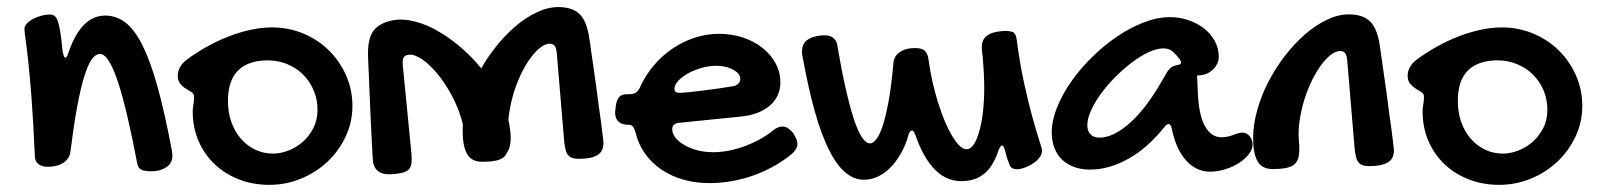

<svg xmlns="http://www.w3.org/2000/svg" viewBox="-20 -475 4493 540"><path d="M48.8 -394Q48.8 -401.4 55.2 -408.4Q61.5 -415.5 71.8 -421.1Q82 -426.8 95 -430.4Q107.9 -434.1 121.1 -434.1Q128.4 -434.1 133.5 -430.2Q138.7 -426.3 142.6 -415.3Q146.5 -404.3 149.7 -384.5Q152.8 -364.7 155.8 -333Q157.7 -323.2 159.4 -318.1Q161.1 -313 164.1 -313Q168.5 -313 172.9 -328.1Q208.5 -431.2 275.9 -431.2Q307.1 -431.2 332.8 -411.6Q358.4 -392.1 380.6 -347.9Q402.8 -303.7 422.9 -231.7Q442.9 -159.7 462.9 -54.2Q463.9 -48.8 464.4 -44.4Q464.8 -40 464.8 -36.1Q464.8 -24.9 459.7 -16.8Q454.6 -8.8 446.3 -3.7Q438 1.5 427.7 4.2Q417.5 6.8 407.2 6.8Q386.7 6.8 377.7 2.4Q368.7 -2 366.2 -14.2Q352.1 -88.4 338.6 -146Q325.2 -203.6 312.3 -242.9Q299.3 -282.2 286.6 -302.7Q273.9 -323.2 261.2 -323.2Q248.5 -323.2 237.5 -307.4Q226.6 -291.5 216.3 -257.8Q206.1 -224.1 196.5 -172.4Q187 -120.6 178.2 -48.8Q175.8 -29.3 158.7 -17.6Q141.6 -5.9 115.2 -5.9Q97.7 -5.9 88.4 -13.2Q79.1 -20.5 78.1 -33.2Q73.7 -134.8 68.6 -200.4Q63.5 -266.1 59.1 -305.9Q54.7 -345.7 51.8 -365.2Q48.8 -384.8 48.8 -394Z M522 -162.1Q522 -170.4 523.9 -180.7Q525.9 -190.9 525.9 -203.1Q525.9 -211.4 518.8 -215.8Q511.7 -220.2 502.9 -225.6Q494.1 -231 487.1 -239.3Q480 -247.6 480 -263.2Q480 -274.4 486.1 -285.6Q492.2 -296.9 503.9 -306.2Q532.7 -327.6 563.7 -344.7Q594.7 -361.8 625.7 -373.5Q656.7 -385.3 687 -391.6Q717.3 -397.9 745.1 -397.9Q792 -397.9 833.3 -380.6Q874.5 -363.3 905 -333.3Q935.5 -303.2 953.4 -262.9Q971.2 -222.7 971.2 -176.8Q971.2 -131.8 952.4 -91.6Q933.6 -51.3 901.9 -21Q870.1 9.3 827.4 27.1Q784.7 44.9 737.3 44.9Q690.9 44.9 651.4 29.3Q611.8 13.7 583 -13.9Q554.2 -41.5 538.1 -79.3Q522 -117.2 522 -162.1ZM748 -43Q768.6 -43 790.5 -51.3Q812.5 -59.6 830.8 -75.4Q849.1 -91.3 861.1 -114.3Q873 -137.2 873 -166Q873 -195.3 862.3 -220.7Q851.6 -246.1 832.8 -264.9Q814 -283.7 788.3 -294.4Q762.7 -305.2 732.9 -305.2Q678.7 -305.2 649.9 -277.1Q621.1 -249 621.1 -190.9Q621.1 -159.2 630.6 -132.1Q640.1 -105 657.2 -85.2Q674.3 -65.4 697.5 -54.2Q720.7 -43 748 -43Z M1670.9 -127.9Q1668 -150.9 1664.1 -176.3L1657.2 -229Q1653.3 -255.4 1647.9 -294.9Q1646 -308.1 1642.6 -331.1L1640.1 -350.1L1637.2 -369.1Q1630.4 -415 1610.4 -435.1Q1589.8 -455.1 1550.3 -455.1Q1520.5 -455.1 1488.8 -439.9Q1457 -424.8 1427.2 -398.9Q1397.5 -373 1371.1 -338.9Q1350.1 -312 1333.5 -282.7Q1310.1 -311.5 1282.7 -335.9Q1250.5 -364.7 1216.3 -384.8Q1182.6 -405.3 1148.4 -414.1Q1114.7 -423.3 1085.4 -418Q1046.4 -410.6 1029.8 -387.7Q1013.7 -364.3 1015.1 -317.9Q1016.1 -302.2 1016.6 -279.3L1017.6 -260.7L1018.1 -242.7Q1020 -201.2 1021 -176.3L1023.4 -123Q1024.4 -97.2 1025.9 -74.2Q1026.9 -52.7 1027.8 -38.1Q1028.8 -22.9 1029.3 -18.6Q1033.7 3.9 1051.8 11.2Q1070.3 18.6 1105.5 12.2Q1116.7 10.3 1123.5 6.3Q1130.4 2.9 1133.3 -3.9Q1137.2 -10.3 1137.7 -19.5Q1138.2 -28.8 1137.2 -42.5L1112.8 -292Q1111.8 -306.2 1114.7 -312.5Q1118.7 -319.3 1127.4 -320.8Q1139.6 -323.2 1154.8 -315.4Q1169.9 -308.1 1186 -293Q1202.1 -278.3 1217.8 -257.8Q1233.9 -236.8 1247.1 -212.9Q1260.3 -189 1270 -163.6Q1277.3 -144.5 1281.7 -126Q1281.2 -116.7 1281.2 -106.9Q1281.2 -63.5 1293.9 -41.5Q1306.2 -20 1336.9 -20Q1358.4 -20 1372.6 -22.9Q1386.7 -25.4 1395.5 -31.7Q1402.8 -38.1 1406.7 -47.4Q1410.2 -51.8 1412.1 -57.6Q1420.4 -81.5 1412.6 -124L1409.7 -137.7Q1411.1 -154.3 1414.6 -171.4Q1419.4 -198.2 1428.2 -224.1Q1437 -250 1448.7 -273.4Q1460.4 -296.4 1473.6 -314Q1486.8 -331.5 1500.5 -341.8Q1513.7 -352.1 1526.4 -352.1Q1535.2 -352.1 1540 -346.2Q1544.4 -340.3 1545.9 -326.2L1566.9 -76.2Q1568.4 -62.5 1570.8 -53.7Q1572.8 -44.4 1577.6 -39.1Q1582 -33.2 1589.4 -30.8Q1596.7 -28.3 1607.9 -28.3Q1643.6 -28.3 1660.6 -39.1Q1677.2 -49.3 1677.2 -72.3Q1677.2 -76.7 1675.3 -91.8Q1673.8 -106.4 1670.9 -127.9Z M2152.8 -106.9Q2167 -119.1 2180.7 -119.1Q2188.5 -119.1 2194.8 -115.2Q2201.2 -111.3 2209 -103Q2216.3 -91.8 2219.5 -84.7Q2222.7 -77.6 2222.7 -70.8Q2222.7 -56.2 2208 -43Q2184.6 -23.4 2157.2 -8.1Q2129.9 7.3 2100.1 18.1Q2070.3 28.8 2038.6 34.4Q2006.8 40 1975.6 40Q1936 40 1901.4 30Q1866.7 20 1839.6 1.5Q1812.5 -17.1 1793.9 -43.2Q1775.4 -69.3 1767.6 -102.1Q1763.2 -115.7 1759.5 -119.9Q1755.9 -124 1747.6 -124Q1729.5 -124 1719.7 -132.8Q1710 -141.6 1710 -158.2Q1710 -165 1710.9 -167L1711.9 -176.8Q1714.4 -194.3 1721.4 -202.1Q1728.5 -210 1743.7 -210H1751Q1771.5 -210 1779.8 -229Q1794.9 -262.7 1818.4 -290.5Q1841.8 -318.4 1871.1 -338.1Q1900.4 -357.9 1933.8 -368.9Q1967.3 -379.9 2002 -379.9Q2038.1 -379.9 2069.6 -369.4Q2101.1 -358.9 2124.5 -340.3Q2147.9 -321.8 2161.4 -296.9Q2174.8 -272 2174.8 -243.2Q2174.8 -223.1 2167 -206.5Q2159.2 -189.9 2144.5 -177.5Q2129.9 -165 2109.1 -157.2Q2088.4 -149.4 2062 -147L1892.6 -129.9Q1882.8 -129.9 1876.7 -125Q1870.6 -120.1 1870.6 -111.8Q1870.6 -99.1 1880.1 -87.4Q1889.6 -75.7 1905.5 -66.7Q1921.4 -57.6 1942.1 -52.2Q1962.9 -46.9 1984.9 -46.9Q2005.9 -46.9 2028.1 -51Q2050.3 -55.2 2072 -63Q2093.8 -70.8 2114.3 -81.8Q2134.8 -92.8 2152.8 -106.9ZM2043.9 -232.9Q2051.3 -234.4 2056.6 -240Q2062 -245.6 2062 -253.9Q2062 -261.2 2056.6 -267.6Q2051.3 -273.9 2042 -279.1Q2032.7 -284.2 2020.5 -287.1Q2008.3 -290 1994.6 -290Q1974.6 -290 1953.6 -284.2Q1932.6 -278.3 1915.5 -268.8Q1898.4 -259.3 1887.7 -247.8Q1877 -236.3 1877 -225.1Q1877 -213.9 1890.6 -213.9Q1898.9 -213.9 1917.5 -215.8Q1936 -217.8 1958.5 -220.5Q1981 -223.1 2003.9 -226.6Q2026.9 -230 2043.9 -232.9Z M2836.9 -374.5Q2835 -379.9 2831.1 -383.3Q2826.7 -386.2 2819.3 -387.2Q2812 -388.7 2799.8 -387.7Q2786.6 -386.7 2775.4 -383.8Q2764.6 -380.9 2756.3 -375Q2748 -369.1 2744.1 -359.4Q2740.2 -349.6 2741.7 -335Q2742.2 -325.2 2743.7 -316.4Q2744.6 -307.6 2745.1 -298.3Q2749.5 -244.1 2747.6 -200.2Q2745.6 -155.8 2738.8 -124Q2731.9 -92.3 2722.2 -74.2Q2711.9 -56.2 2699.7 -55.2Q2690.4 -54.7 2679.7 -64Q2669.4 -73.7 2658.7 -91.3Q2647.9 -108.9 2637.7 -132.8Q2627.9 -156.7 2618.7 -185.1Q2609.9 -213.4 2602.5 -245.1Q2595.7 -276.4 2591.3 -308.6Q2588.9 -327.1 2578.6 -334Q2568.8 -341.3 2543.9 -339.4Q2522.5 -337.9 2508.3 -326.7Q2494.1 -315.9 2492.7 -297.4Q2486.8 -230 2478.5 -186.5Q2470.2 -143.1 2461.4 -117.7Q2452.6 -92.3 2443.8 -82.5Q2435.1 -72.3 2428.7 -71.8Q2416 -70.8 2403.8 -89.4Q2392.1 -107.4 2380.4 -143.1Q2369.1 -178.7 2357.4 -231Q2345.7 -283.2 2334.5 -350.1Q2332 -362.8 2321.3 -370.1Q2310.5 -377 2292.5 -375.5Q2264.6 -373.5 2249.5 -361.8Q2233.9 -350.1 2235.8 -323.7Q2252.4 -230 2271.5 -162.1Q2290.5 -94.2 2313 -50.8Q2335 -7.3 2360.8 12.7Q2386.7 32.7 2416 30.3Q2432.1 29.3 2449.2 21.5Q2466.3 13.7 2481.9 -1.5Q2498 -16.6 2511.7 -40Q2525.9 -63 2535.2 -95.7Q2537.1 -102.5 2539.6 -105Q2542 -107.4 2544.4 -107.9Q2546.9 -107.9 2548.8 -106Q2550.8 -104 2554.2 -96.2Q2577.1 -29.3 2611.8 4.4Q2646.5 37.6 2692.4 34.2Q2707.5 33.2 2720.7 28.8Q2734.4 24.4 2746.6 14.6Q2759.3 5.4 2769 -10.3Q2779.3 -25.9 2787.1 -48.8Q2793 -65.4 2798.3 -65.9Q2803.2 -65.9 2807.6 -48.3Q2810.5 -36.1 2813.5 -26.9Q2816.4 -18.1 2819.8 -10.3Q2822.8 -3.4 2829.1 -1Q2835 1.5 2843.3 1Q2853.5 0 2865.7 -4.9Q2877.9 -9.8 2888.2 -17.1Q2898.4 -24.4 2904.8 -33.7Q2911.1 -43 2910.6 -52.2Q2910.2 -58.6 2901.9 -83.5Q2894 -108.4 2882.8 -148.4Q2871.6 -189 2859.9 -243.2Q2848.1 -297.4 2839.8 -361.8Q2838.9 -369.1 2836.9 -374.5Z M3270 -426.8Q3296.9 -426.8 3321.8 -418.5Q3346.7 -410.2 3365.7 -395.5Q3384.8 -380.9 3396.2 -360.4Q3407.7 -339.8 3407.7 -314.9Q3407.7 -304.7 3403.1 -295.2Q3398.4 -285.6 3390.6 -278.6Q3382.8 -271.5 3372.8 -267.3Q3362.8 -263.2 3352.1 -263.2Q3351.1 -263.2 3350.3 -262.9Q3349.6 -262.7 3348.6 -262.7Q3347.7 -262.2 3346.7 -262.2L3348.6 -223.1Q3350.6 -153.3 3368.4 -121.1Q3386.2 -88.9 3415 -88.9Q3425.3 -88.9 3433.3 -90.8Q3441.4 -92.8 3448.5 -95.5Q3455.6 -98.1 3461.9 -100.1Q3468.3 -102.1 3474.6 -102.1Q3485.8 -102.1 3494.4 -92.3Q3502.9 -82.5 3502.9 -68.8Q3502.9 -55.2 3492.4 -41.5Q3481.9 -27.8 3464.8 -16.8Q3447.8 -5.9 3426.3 1Q3404.8 7.8 3382.8 7.8Q3344.7 7.8 3315.9 -23.7Q3287.1 -55.2 3274.9 -116.2Q3272 -126 3267.1 -126Q3261.2 -126 3256.8 -120.1Q3208.5 -59.1 3153.8 -28.6Q3099.1 2 3045.9 2Q3021 2 3001 -5.4Q2981 -12.7 2967 -26.1Q2953.1 -39.6 2945.6 -58.8Q2938 -78.1 2938 -102.1Q2938 -135.7 2952.9 -172.9Q2967.8 -210 2993.2 -246.1Q3018.6 -282.2 3052 -314.9Q3085.4 -347.7 3122.3 -372.6Q3159.2 -397.5 3197.3 -412.1Q3235.4 -426.8 3270 -426.8ZM3253.9 -257.8Q3262.7 -274.4 3270 -282Q3277.3 -289.6 3291 -292Q3301.8 -293.5 3301.8 -298.8Q3301.8 -302.7 3298.8 -307.1Q3289.6 -319.8 3279.3 -329.3Q3269 -338.9 3252 -338.9Q3233.4 -338.9 3210.4 -328.1Q3187.5 -317.4 3163.8 -299.6Q3140.1 -281.7 3117.4 -259Q3094.7 -236.3 3077.1 -212.4Q3059.6 -188.5 3048.8 -165Q3038.1 -141.6 3038.1 -123Q3038.1 -106.4 3047.1 -97.2Q3056.2 -87.9 3071.8 -87.9Q3111.8 -87.9 3159.2 -130.4Q3206.5 -172.9 3253.9 -257.8Z M3769 -305.7Q3767.6 -319.8 3763.2 -325.7Q3758.3 -331.5 3749.5 -331.5Q3736.8 -331.5 3723.6 -321.3Q3710 -311 3696.8 -293.5Q3683.6 -275.9 3671.9 -252.9Q3660.2 -229.5 3651.4 -203.6Q3642.6 -177.7 3637.7 -150.9Q3632.3 -123.5 3632.3 -98.6Q3632.3 -87.9 3633.3 -77.1Q3634.3 -66.4 3634.3 -55.7Q3634.3 -39.6 3630.9 -28.8Q3627 -18.1 3618.7 -11.2Q3609.9 -4.9 3595.7 -2.4Q3581.5 0.5 3560.1 0.5Q3529.3 0.5 3517.1 -21Q3504.4 -43 3504.4 -86.4Q3504.4 -125 3516.1 -165.5Q3527.3 -206.1 3547.4 -245.1Q3567.4 -283.7 3594.2 -318.4Q3620.6 -352.5 3650.4 -378.4Q3680.2 -404.3 3711.9 -419.4Q3743.7 -434.6 3773.4 -434.6Q3813 -434.6 3833.5 -414.6Q3853.5 -394.5 3860.4 -348.6Q3871.6 -270 3880.4 -208.5Q3883.8 -182.1 3887.2 -155.8Q3891.1 -129.9 3894 -107.4Q3897 -85.9 3898.4 -71.3Q3900.4 -56.2 3900.4 -51.8Q3900.4 -28.8 3883.8 -18.6Q3866.7 -7.8 3831.1 -7.8Q3819.8 -7.8 3812.5 -10.3Q3805.2 -12.7 3800.8 -18.6Q3795.9 -23.9 3793.9 -33.2Q3791.5 -42 3790 -55.7Z M3981 -162.1Q3981 -170.4 3982.9 -180.7Q3984.9 -190.9 3984.9 -203.1Q3984.9 -211.4 3977.8 -215.8Q3970.7 -220.2 3961.9 -225.6Q3953.1 -231 3946 -239.3Q3939 -247.6 3939 -263.2Q3939 -274.4 3945.1 -285.6Q3951.2 -296.9 3962.9 -306.2Q3991.7 -327.6 4022.7 -344.7Q4053.7 -361.8 4084.7 -373.5Q4115.7 -385.3 4146 -391.6Q4176.3 -397.9 4204.1 -397.9Q4251 -397.9 4292.2 -380.6Q4333.5 -363.3 4364 -333.3Q4394.5 -303.2 4412.4 -262.9Q4430.2 -222.7 4430.2 -176.8Q4430.2 -131.8 4411.4 -91.6Q4392.6 -51.3 4360.8 -21Q4329.1 9.3 4286.4 27.1Q4243.7 44.9 4196.3 44.9Q4149.9 44.9 4110.4 29.3Q4070.8 13.7 4042 -13.9Q4013.2 -41.5 3997.1 -79.3Q3981 -117.2 3981 -162.1ZM4207 -43Q4227.5 -43 4249.5 -51.3Q4271.5 -59.6 4289.8 -75.4Q4308.1 -91.3 4320.1 -114.3Q4332 -137.2 4332 -166Q4332 -195.3 4321.3 -220.7Q4310.5 -246.1 4291.7 -264.9Q4272.9 -283.7 4247.3 -294.4Q4221.7 -305.2 4191.9 -305.2Q4137.7 -305.2 4108.9 -277.1Q4080.1 -249 4080.1 -190.9Q4080.1 -159.2 4089.6 -132.1Q4099.1 -105 4116.2 -85.2Q4133.3 -65.4 4156.5 -54.2Q4179.7 -43 4207 -43Z"/></svg>

Font: Gochi Hand Cyrillic
Style: Regular
Weight: 400
Designer: Juan Pablo del Peral; Denis Ignatov
Foundry: Juan Pablo del Peral; Denis Ignatov
Version: Version 1.00 June 29, 2018, initial release